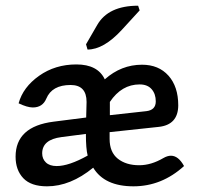

<svg xmlns="http://www.w3.org/2000/svg" viewBox="-20 -654 702 680"><path d="M452.6 5.9Q350.1 5.9 310.1 -60.1Q229.5 5.9 146.5 5.9Q89.8 5.9 62.5 -22.9Q35.2 -51.8 35.2 -99.1Q35.2 -206.1 169.9 -223.1L285.2 -237.8L286.6 -293Q286.6 -353 230 -353Q164.1 -353 144 -304.7Q130.9 -273.4 96.2 -273.4Q76.7 -273.4 45.9 -288.1Q61.5 -345.2 118.4 -385.5Q175.3 -425.8 250.5 -425.8Q326.2 -425.8 351.1 -373Q409.2 -424.8 482.9 -424.8Q542 -424.8 576.7 -386Q611.3 -347.2 611.3 -280.8Q610.8 -211.9 542 -204.6L368.2 -186V-162.1Q368.2 -115.2 397.2 -92Q426.3 -68.8 473.1 -68.8Q515.1 -68.8 558.6 -94.2Q572.8 -102.5 585.4 -102.5Q611.8 -102.5 631.8 -65.9Q552.7 5.9 452.6 5.9ZM369.1 -246.1 498 -260.3Q531.7 -264.2 531.7 -294.9Q531.7 -321.3 517.1 -338.1Q502.4 -355 474.6 -355Q410.6 -355 369.1 -293ZM180.7 -65.9Q224.1 -65.9 290.5 -103Q284.2 -127 284.2 -179.7L197.8 -168.5Q129.4 -159.7 129.4 -110.8Q129.4 -91.3 142.6 -78.6Q155.8 -65.9 180.7 -65.9ZM290 -478.5 284.7 -497.1 324.2 -565.4Q363.3 -633.8 469.2 -633.8L474.6 -617.2L411.1 -547.9Q347.2 -478.5 290 -478.5Z"/></svg>

Font: Bainsley
Style: Regular
Weight: 400
Designer: Paul James MIller
Foundry: High-Logic / Made with FontCreator
Version: Version 1.411;March 28, 2021;FontCreator 13.0.0.2683 64-bit